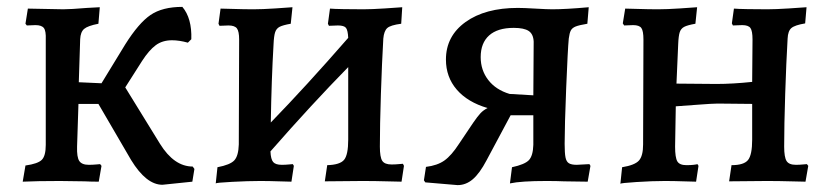

<svg xmlns="http://www.w3.org/2000/svg" viewBox="-20 -526 2413 558"><path d="M545 -35 539 2 452 11Q405 11 361 -61L266 -224H208L204 -100Q203 -69 210.5 -58Q218 -47 238 -47Q249 -47 259.5 -48Q270 -49 271 -49L275 -44L267 2Q244 2 226 1L154 0Q88 0 46 2L54 -45Q90 -50 101.5 -61.5Q113 -73 113 -105V-411Q114 -436 107.5 -444.5Q101 -453 83 -453L58 -452L54 -457L61 -501L164 -499Q185 -499 233 -503L270 -505L266 -457Q235 -451 224.5 -442Q214 -433 213 -412L209 -287L275 -284L344 -397Q383 -459 417.5 -482.5Q452 -506 510 -506Q538 -473 536 -412L526 -402Q501 -409 480 -409Q452 -409 432.5 -394.5Q413 -380 393 -349L344 -272L445 -108Q486 -42 540 -42Z M1154 -44 1147 2Q1136 2 1103.5 1Q1071 0 1033 0L924 1L931 -46Q968 -47 980 -61.5Q992 -76 992 -120V-331Q886 -223 766 -86Q767 -63 774 -55Q781 -47 799 -47Q810 -47 819 -48Q828 -49 831 -49L834 -44L827 2Q817 2 790 1Q763 0 736 0Q701 0 654.5 2.5Q608 5 607 7L612 -40Q649 -47 661 -60Q673 -73 674 -106L675 -411Q675 -435 668.5 -443.5Q662 -452 644 -452L618 -451L615 -457L621 -501Q631 -501 659.5 -500Q688 -499 717 -499Q742 -499 780 -501.5Q818 -504 830 -505L825 -457Q802 -453 792.5 -448Q783 -443 779.5 -432Q776 -421 775 -397Q769 -295 767 -170Q870 -276 992 -416Q991 -438 985.5 -445Q980 -452 962 -452L936 -451L933 -457L939 -501Q950 -500 978.5 -499.5Q1007 -499 1036 -499Q1060 -499 1098.5 -501.5Q1137 -504 1149 -505L1146 -457Q1115 -453 1105.5 -444.5Q1096 -436 1094 -414Q1090 -345 1087 -253Q1084 -161 1084 -100Q1084 -69 1091 -58.5Q1098 -48 1118 -48Q1129 -48 1138.5 -49Q1148 -50 1151 -50Z M1696 -44 1688 2 1619 1Q1599 0 1568 0Q1494 0 1462 7L1468 -40Q1505 -48 1517 -60.5Q1529 -73 1530 -105V-191H1464L1394 -60Q1374 -22 1354 -5Q1334 12 1310 12L1216 4L1212 -2L1218 -41Q1251 -45 1271.5 -59.5Q1292 -74 1314 -108L1355 -169Q1368 -188 1376.5 -197Q1385 -206 1397 -212Q1339 -229 1307.5 -265.5Q1276 -302 1276 -353Q1276 -421 1333 -462Q1390 -503 1485 -503Q1502 -503 1536 -501Q1570 -499 1585 -499Q1624 -499 1691 -505L1687 -457Q1663 -453 1653 -449Q1643 -445 1639 -437.5Q1635 -430 1633 -414Q1630 -383 1625.5 -271Q1621 -159 1621 -108Q1621 -81 1623.5 -68.5Q1626 -56 1633.5 -51.5Q1641 -47 1656 -47Q1663 -47 1693 -49ZM1530 -249 1531 -405Q1530 -427 1516.5 -436Q1503 -445 1473 -445Q1426 -445 1401.5 -423Q1377 -401 1377 -360Q1377 -322 1399 -293.5Q1421 -265 1461 -253Z M1788 -40Q1825 -46 1837 -59.5Q1849 -73 1849 -106L1850 -411Q1850 -436 1844 -444.5Q1838 -453 1820 -453L1794 -452L1790 -458L1797 -501Q1807 -501 1835.5 -500Q1864 -499 1893 -499Q1918 -499 1956 -501.5Q1994 -504 2006 -505L2001 -457Q1978 -453 1968.5 -448Q1959 -443 1955.5 -432.5Q1952 -422 1951 -398L1946 -283L2062 -282Q2109 -282 2166 -288L2167 -411Q2167 -436 2161 -444.5Q2155 -453 2137 -453L2110 -452L2107 -458L2113 -501Q2124 -500 2152.5 -499.5Q2181 -499 2210 -499Q2234 -499 2273 -501.5Q2312 -504 2324 -505L2320 -458Q2290 -453 2280 -444.5Q2270 -436 2269 -414Q2265 -346 2262 -253.5Q2259 -161 2259 -100Q2259 -69 2266 -58Q2273 -47 2293 -47Q2304 -47 2313 -48Q2322 -49 2325 -49L2329 -44L2321 2Q2310 2 2277.5 1Q2245 0 2208 0L2099 1L2106 -46Q2142 -46 2154 -61Q2166 -76 2166 -120V-224L2066 -225Q2051 -225 2005.5 -221.5Q1960 -218 1944 -217L1942 -100Q1942 -68 1948.5 -57Q1955 -46 1975 -46Q1987 -46 1995.5 -47Q2004 -48 2007 -49L2010 -44L2003 2Q1993 2 1966 1Q1939 0 1912 0Q1876 0 1830 3Q1784 6 1783 8Z"/></svg>

Font: Alegreya SC Medium
Style: Regular
Weight: 500
Designer: Juan Pablo del Peral
Foundry: Huerta Tipografica
Version: Version 2.007; ttfautohint (v1.6)